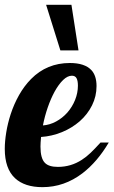

<svg xmlns="http://www.w3.org/2000/svg" viewBox="-33 -770 471 796"><path d="M158.2 -750H263.2L292.5 -561H217.3ZM29.3 -31.2Q-13.2 -70.8 -13.2 -152.8Q-13.2 -183.6 -7.1 -221.2Q-1 -258.8 11.2 -296.4Q24.9 -338.4 46.1 -376Q67.4 -413.6 95.7 -442.4Q161.1 -508.8 256.8 -508.8Q317.9 -508.8 345.7 -479.5Q367.2 -456.5 367.2 -413.1Q367.2 -370.6 348.6 -333.3Q330.1 -295.9 297.4 -267.1Q264.6 -238.8 223.1 -221.9Q181.6 -205.1 137.2 -202.1Q134.8 -176.8 134.8 -162.1Q134.8 -113.3 153.3 -94.7Q169.4 -78.1 207 -78.1Q261.2 -78.1 306.2 -107.4Q325.2 -119.6 342.8 -136.5Q360.4 -153.3 383.8 -179.2H418Q370.6 -99.1 309.1 -51.8Q233.4 5.9 143.1 5.9Q69.3 5.9 29.3 -31.2ZM246.1 -303.2Q266.6 -326.7 278.3 -355.7Q290 -384.8 290 -415Q290 -435.1 284.4 -445.6Q278.8 -456.1 265.1 -456.1Q247.1 -456.1 228.8 -438.5Q210.4 -420.9 193.4 -390.1Q177.7 -361.3 165 -324.7Q152.3 -288.1 145 -250Q172.9 -252 199.2 -266.1Q225.6 -280.3 246.1 -303.2Z"/></svg>

Font: Pattaya
Style: Regular
Weight: 400
Designer: Pablo Impallari / Thai characters Designed by Thanarat Vachiruckul and Suppakit Chalermlarp
Foundry: Pablo Impallari
Version: Version 1.007;September 16, 2023;FontCreator 15.0.0.2934 64-